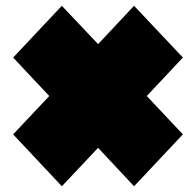

<svg xmlns="http://www.w3.org/2000/svg" viewBox="-20 -652 680 670"><path d="M618.2 -451.2 492.2 -316.9 618.2 -183.1 447.8 -2 322.3 -136.2 195.8 -2 25.9 -183.1 151.9 -316.9 25.9 -451.2 195.8 -631.8 322.3 -498 447.8 -631.8Z"/></svg>

Font: Coda ExtraBold
Style: Regular
Weight: 800
Version: Version 2.001; ttfautohint (v0.8) -r 50 -G 200 -x